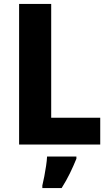

<svg xmlns="http://www.w3.org/2000/svg" viewBox="-20 -734 556 975"><path d="M77 0V-714H240V-136H489V0ZM368 72Q353 109 335 146Q317 183 293 221H195V208Q200 188 205 161.5Q210 135 214 108.5Q218 82 219 61H368Z"/></svg>

Font: Noto Sans Gurmukhi SemiCondensed ExtraBold
Style: Regular
Weight: 800
Width: 4
Designer: Jelle Bosma - Monotype Design Team
Foundry: Monotype Imaging Inc.
Version: Version 2.004; ttfautohint (v1.8.4.7-5d5b)